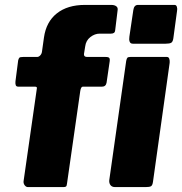

<svg xmlns="http://www.w3.org/2000/svg" viewBox="-20 -762 742 782"><path d="M410 -530Q422 -530 425 -526Q428 -522 427 -514L414 -425Q411 -409 395 -409H317Q310 -409 307 -392L253 -15Q252 -5 249 -2.5Q246 0 238 0H94Q86 0 80.5 -7.5Q75 -15 76 -24L130 -401Q132 -409 123 -409H55Q46 -409 44 -415.5Q42 -422 43 -431L54 -516Q56 -524 59 -527Q62 -530 74 -530H131Q138 -530 144 -536.5Q150 -543 151 -552L159 -609Q168 -673 211.5 -707.5Q255 -742 326 -742H433Q446 -742 453.5 -736.5Q461 -731 459 -720L449 -638Q448 -625 432 -625H386Q366 -625 348 -611Q330 -597 327 -573L322 -542Q321 -530 335 -530H410ZM603 -21Q601 -7 595 -3.5Q589 0 573 0H449Q436 0 430 -8Q424 -16 425 -28L494 -514Q496 -524 499 -527Q502 -530 511 -530H660Q667 -530 669.5 -522.5Q672 -515 671 -506ZM686 -606Q684 -592 677.5 -588Q671 -584 655 -584H521Q511 -584 508 -592.5Q505 -601 507 -613L523 -721Q526 -742 542 -742H691Q698 -742 700.5 -734Q703 -726 701 -717Z"/></svg>

Font: Libre Franklin ExtraBold
Style: Italic
Weight: 800
Italic angle: -8°
Designer: Pablo Impallari, Rodrigo Fuenzalida, Nhung Nguyen
Foundry: Impallari Type
Version: Version 3.000